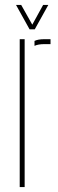

<svg xmlns="http://www.w3.org/2000/svg" viewBox="-20 -759 235 779"><path d="M60 0V-600H80V0ZM120 -573V-593Q134.5 -600 160 -600H185V-580H160Q135.5 -580 120 -573ZM100 -640 45 -739H66L111 -659L155 -739H176L121 -640Z"/></svg>

Font: Big Shoulders Stencil Display Thin
Style: Regular
Weight: 100
Designer: Patric King
Foundry: XO Type Co
Version: Version 1.000